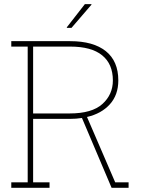

<svg xmlns="http://www.w3.org/2000/svg" viewBox="-20 -910 706 931"><path d="M34.7 0.5V-25.9H114.3V-684.1H34.7V-710.4H320.3Q432.6 -710.4 493.2 -661.9Q553.7 -613.3 553.7 -520Q553.7 -449.7 512.7 -404.3Q471.7 -358.9 401.9 -342.8L538.6 -25.9H603.5V0.5H521L377.4 -337.9Q349.6 -333.5 318.4 -333.5H140.6V-25.9H220.2V0.5ZM140.6 -359.9H317.9Q425.8 -359.9 476.6 -405.8Q527.3 -451.7 527.3 -520Q527.3 -599.6 475.3 -641.8Q423.3 -684.1 320.3 -684.1H140.6ZM303.7 -777.3 391.6 -890.1H422.9L423.8 -887.7L326.7 -774.9H304.7Z"/></svg>

Font: Roboto Slab Thin
Style: Regular
Weight: 100
Designer: Google
Version: Version 2.000; ttfautohint (v1.8.1.43-b0c9)